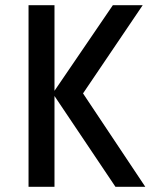

<svg xmlns="http://www.w3.org/2000/svg" viewBox="-20 -720 595 740"><path d="M90 0V-700H190V-370L415 -700H530L300 -360L540 0H425L190 -350V0Z"/></svg>

Font: Scada
Style: Regular
Weight: 400
Designer: Jovanny Lemonad
Foundry: Jovanny Lemonad
Version: Version 4.100;PS 004.100;hotconv 1.0.88;makeotf.lib2.5.64775